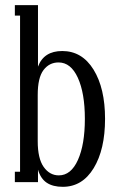

<svg xmlns="http://www.w3.org/2000/svg" viewBox="-20 -700 450 738"><path d="M221.2 18.1Q183.1 18.1 159.7 2.4Q136.2 -13.2 126 -47.9V0H37.1V-40H57.1V-640.1H37.1V-680.2H126V-443.8Q148.4 -503.9 219.2 -503.9Q295.4 -503.9 339.6 -432.4Q383.8 -360.8 383.8 -243.2Q383.8 -125.5 340.1 -53.7Q296.4 18.1 221.2 18.1ZM206.1 -25.9Q252.9 -25.9 279.5 -85.2Q306.2 -144.5 306.2 -243.2Q306.2 -341.8 279.3 -400.9Q252.4 -460 205.1 -460Q169.4 -460 147.2 -430.7Q125 -401.4 125 -335V-157.2Q125 -90.8 147.9 -58.3Q170.9 -25.9 206.1 -25.9Z"/></svg>

Font: Margherita
Style: Regular
Weight: 400
Designer: James Puckett
Foundry: Dunwich Type Founders
Version: Version 1.008;hotconv 1.0.109;makeotfexe 2.5.65596